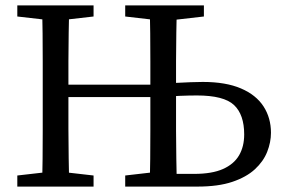

<svg xmlns="http://www.w3.org/2000/svg" viewBox="-20 -690 1042 710"><path d="M44 0V-41L175 -56H195L326 -41V0ZM135 0Q137 -51 137.5 -102Q138 -153 138 -205.5Q138 -258 138 -310V-359Q138 -411 138 -463Q138 -515 137.5 -567Q137 -619 135 -670H236Q235 -620 234 -568Q233 -516 233 -464Q233 -412 233 -359V-329Q233 -268 233 -212.5Q233 -157 234 -104.5Q235 -52 236 0ZM175 -614 44 -629V-670H326V-629L195 -614ZM185 -331V-377H583V-331ZM443 0V-41L573 -56H584V0ZM533 0Q535 -51 535.5 -103Q536 -155 536 -211Q536 -267 536 -329V-359Q536 -411 536 -463Q536 -515 535.5 -567Q535 -619 533 -670H634Q633 -620 632 -568Q631 -516 631 -464Q631 -412 631 -360V-310Q631 -259 631 -207Q631 -155 632 -103.5Q633 -52 634 0ZM573 -614 443 -629V-670H734V-629L603 -614ZM584 0V-47H698Q764 -47 804.5 -65Q845 -83 864 -115.5Q883 -148 883 -193Q883 -266 845.5 -301.5Q808 -337 708 -337Q680 -337 642.5 -335.5Q605 -334 584 -330V-380Q604 -382 631 -383.5Q658 -385 685 -386Q712 -387 730 -387Q815 -387 871 -363Q927 -339 954.5 -296.5Q982 -254 982 -199Q982 -164 968 -128.5Q954 -93 922.5 -64Q891 -35 839 -17.5Q787 0 710 0Z"/></svg>

Font: Source Serif 4 Variable
Style: Regular
Weight: 400
Designer: Frank Grießhammer
Foundry: Adobe
Version: Version 4.005;hotconv 1.1.0;makeotfexe 2.6.0